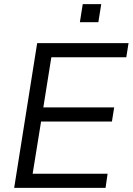

<svg xmlns="http://www.w3.org/2000/svg" viewBox="-20 -915 646 935"><path d="M49 0 161 -705H606L595 -636H230L191 -392H536L525 -323H180L139 -69H504L494 0ZM369 -807 383 -895H473L459 -807Z"/></svg>

Font: Nunito Sans 12pt ExtraLight 12pt
Style: Italic
Weight: 400
Italic angle: -9°
Version: Version 3.101;gftools[0.9.27]